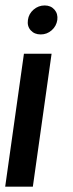

<svg xmlns="http://www.w3.org/2000/svg" viewBox="-30 -702 274 722"><path d="M60 -500H164L93.5 0H-10.5ZM123 -572.5Q99.5 -572.5 85.5 -588Q71.5 -603.5 75 -627Q78 -650 96.2 -665.8Q114.5 -681.5 138 -681.5Q161 -681.5 174.8 -665.8Q188.5 -650 185.5 -627Q182 -603.5 164.2 -588Q146.5 -572.5 123 -572.5Z"/></svg>

Font: Urbanist SemiBold
Style: Italic
Weight: 600
Italic angle: -8°
Designer: Corey Hu
Foundry: Corey Hu
Version: Version 1.321; ttfautohint (v1.8.4.7-5d5b)